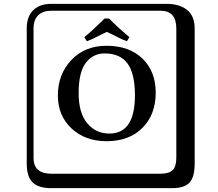

<svg xmlns="http://www.w3.org/2000/svg" viewBox="-20 -774 1140 1006"><path d="M527.8 -494.1Q467.8 -494.1 429.9 -445.1Q392.1 -396 392.1 -286.1Q392.1 -182.1 437 -128.2Q481.9 -74.2 553.2 -74.2Q687 -74.2 687 -273.9Q687 -389.2 647.9 -441.7Q608.9 -494.1 527.8 -494.1ZM795.9 -288.1Q795.9 -174.3 726.6 -104.2Q657.2 -34.2 538.1 -34.2Q426.3 -34.2 354.7 -101.1Q283.2 -168 283.2 -273.9Q283.2 -384.8 354 -459.5Q424.8 -534.2 538.1 -534.2Q657.2 -534.2 726.6 -467Q795.9 -399.9 795.9 -288.1ZM249 -717.8Q204.1 -717.8 179.9 -693.8Q155.8 -669.9 155.8 -625V53.2Q155.8 136.2 249 136.2H820.8Q865.7 136.2 884.8 117.2Q903.8 98.1 903.8 53.2V-625Q903.8 -717.8 820.8 -717.8ZM1000 84Q1000 152.8 973.4 182.4Q946.8 211.9 880.9 211.9H249Q181.2 211.9 150.6 181.4Q120.1 150.9 120.1 84V-625Q120.1 -687 154.1 -720.5Q188 -753.9 249 -753.9H851.1Q920.9 -753.9 960.4 -721.9Q1000 -689.9 1000 -625ZM658.2 -579.1 645 -558.1Q627.9 -564 610.4 -572.5Q592.8 -581.1 571.8 -591.6Q550.8 -602.1 540 -606.9Q528.8 -602.1 507.8 -591.6Q486.8 -581.1 469.5 -572.5Q452.1 -564 435.1 -558.1L421.9 -579.1Q462.9 -612.3 527.8 -676.8H551.8Q586.4 -640.1 658.2 -579.1Z"/></svg>

Font: Linux Biolinum Keyboard O
Style: Regular
Weight: 700
Designer: Philipp H. Poll
Foundry: Philipp H. Poll
Version: Version 0.6.1